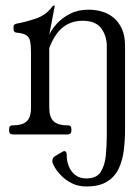

<svg xmlns="http://www.w3.org/2000/svg" viewBox="-20 -486 502 694"><path d="M292 188Q263 188 240 176.5Q217 165 201.5 149Q186 133 177.5 118Q169 103 169 97Q169 93 171 87.5Q173 82 178 79L205 63Q210 60 212 60Q221 60 221 73Q221 95 228.5 114.5Q236 134 252 146.5Q268 159 292 159Q329 159 344 135.5Q359 112 362.5 76Q366 40 366 4V-319Q366 -356 346 -383.5Q326 -411 278 -411Q249 -411 225.5 -399Q202 -387 185.5 -364.5Q169 -342 158 -312V-97Q158 -62 174 -47.5Q190 -33 222 -33H225Q238 -33 238 -20V-13Q238 0 223 0H28Q13 0 13 -13V-20Q13 -33 26 -33H28Q60 -33 76 -47Q92 -61 92 -96V-297Q92 -322 89 -336.5Q86 -351 75 -358.5Q64 -366 40 -368Q29 -369 29 -380V-390Q29 -399 42 -401Q71 -406 108.5 -418.5Q146 -431 168 -461Q172 -466 175 -466H176Q178 -466 178 -465L158 -360Q166 -379 185 -400Q204 -421 233 -436Q262 -451 300 -451Q324 -451 347.5 -444.5Q371 -438 390 -422.5Q409 -407 420.5 -382Q432 -357 432 -319V-17Q432 21 427.5 57.5Q423 94 409 123.5Q395 153 367 170.5Q339 188 292 188Z"/></svg>

Font: Young Serif Light
Style: Regular
Weight: 300
Designer: Bastien Sozeau
Foundry: NBR — Bastien Sozeau
Version: Version 5.001